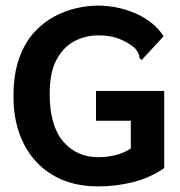

<svg xmlns="http://www.w3.org/2000/svg" viewBox="-20 -653 640 684"><path d="M330 11Q236 11 168.5 -29Q101 -69 64.5 -141Q28 -213 28 -309Q28 -388 48 -444.5Q68 -501 101.5 -537.5Q135 -574 175 -595Q215 -616 255 -624.5Q295 -633 328 -633Q400 -633 464.5 -604.5Q529 -576 563 -524L491 -446L485 -439L477 -446Q477 -454 474 -461Q471 -468 461 -481Q438 -501 406.5 -514Q375 -527 331 -527Q285 -527 245.5 -506.5Q206 -486 181.5 -440.5Q157 -395 157 -319Q157 -205 205 -149Q253 -93 330 -93Q360 -93 390 -100Q420 -107 446 -124V-223H322V-329H565V-54Q512 -18 451.5 -3.5Q391 11 330 11Z"/></svg>

Font: Inconsolata Expanded ExtraBold
Style: Regular
Weight: 800
Width: 7
Monospace: yes
Designer: Raph Levien, Cyreal, Brenton Simpson
Foundry: Raph Levien, Cyreal, Google
Version: Version 3.001; ttfautohint (v1.8.2.53-6de2)